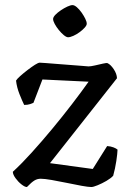

<svg xmlns="http://www.w3.org/2000/svg" viewBox="-20 -752 522 772"><path d="M88.3 0Q79.7 0 66.4 -10.5Q53 -21 42.4 -35.6Q31.8 -50.2 31.6 -61.3Q66.1 -92.9 106.8 -137.8Q147.5 -182.7 189.5 -233.3Q231.5 -283.9 269.4 -333.3Q307.3 -382.7 336.2 -423.5L150.6 -432.4L114.5 -338.6Q110.7 -336.6 101 -333.4Q91.3 -330.1 77.2 -330.1Q69.4 -345.8 58.4 -373.4Q47.5 -401.1 44.5 -428Q48.7 -435 61.6 -446.5Q74.5 -458 90.8 -470.5Q107 -482.9 120.4 -491.5Q133.8 -500 139.8 -500Q144.8 -500 163.7 -498.5Q182.5 -497 208 -495Q233.4 -493 259.6 -491Q285.9 -489 306.6 -487.4Q327.4 -485.8 335.7 -485Q344.7 -485 361.9 -488.9Q379.1 -492.8 394.3 -496.3Q409.5 -499.8 412.5 -498Q425 -492.2 437.3 -473.8Q449.6 -455.4 450.4 -437.5L181 -96L353 -72.6L410.8 -164.7Q425.6 -163.7 436.7 -159.3Q447.8 -154.9 452.6 -150.4Q452.4 -143.5 451.2 -131.6Q450.1 -119.7 447.7 -104.6Q445.4 -89.6 442.2 -74.4Q439.1 -59.3 435.1 -45.3Q425.8 -35.2 408 -24.7Q390.1 -14.3 372.6 -7.2Q355.1 0 347.4 0Q335.6 0 308.2 -4.9Q280.8 -9.8 248.3 -16.7Q215.8 -23.5 187.3 -28.4Q158.8 -33.3 143.8 -33.3Q130.1 -33.3 118.6 -26.4Q107 -19.5 88.3 0ZM253.6 -602.2Q247 -602.2 236.7 -610.6Q226.4 -619.1 216.5 -631.3Q206.6 -643.5 200 -655.7Q193.5 -667.9 193.5 -675.4Q193.5 -683 202.4 -692.3Q211.3 -701.6 224.5 -710.5Q237.6 -719.4 250.8 -725.5Q264 -731.5 271.5 -731.5Q279 -731.5 288.9 -723.1Q298.7 -714.6 307.7 -702Q316.6 -689.3 322.7 -677.1Q328.8 -664.9 328.8 -656.5Q328.8 -650 320.4 -640.7Q312 -631.4 299.7 -622.4Q287.5 -613.5 274.8 -607.8Q262.1 -602.2 253.6 -602.2Z"/></svg>

Font: Texturina Medium
Style: Regular
Weight: 500
Designer: Guillermo Torres Carreño
Foundry: Omnibus-Type
Version: Version 1.003